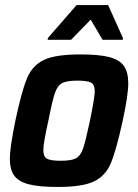

<svg xmlns="http://www.w3.org/2000/svg" viewBox="-20 -734 546 762"><path d="M19 -105Q19 -147 41 -255Q66 -373 87.5 -424Q109 -475 155 -496.5Q201 -518 299 -518Q373 -518 413.5 -507.5Q454 -497 471.5 -472.5Q489 -448 489 -404Q489 -356 467 -255Q441 -136 419.5 -85.5Q398 -35 352 -13.5Q306 8 209 8Q135 8 94.5 -2.5Q54 -13 36.5 -37Q19 -61 19 -105ZM337 -255Q356 -347 356 -372Q356 -398 341.5 -406Q327 -414 287 -414Q244 -414 226 -404Q208 -394 198 -365Q188 -336 172 -255Q152 -166 152 -138Q152 -112 166.5 -104Q181 -96 221 -96Q264 -96 282 -106Q300 -116 310 -145.5Q320 -175 337 -255ZM169 -576 170 -583 284 -714H409L468 -583L467 -576H387L340 -656L262 -576Z"/></svg>

Font: Saira Semi Condensed SemiBold
Style: Italic
Weight: 600
Width: 4
Italic angle: -12°
Designer: Hector Gatti with collaboration of the Omnibus-Type team
Foundry: Omnibus-Type
Version: Version 1.001; ttfautohint (v1.8)